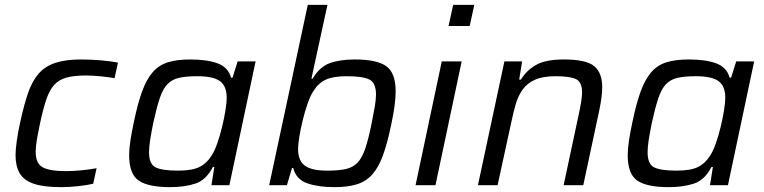

<svg xmlns="http://www.w3.org/2000/svg" viewBox="-20 -763 3147 791"><path d="M232 8Q160 8 119 -6Q78 -20 61 -49.5Q44 -79 44 -124Q44 -145 49 -182Q54 -219 64 -263Q79 -332 96 -381Q113 -430 139.5 -460Q166 -490 208 -504Q250 -518 313 -518Q353 -518 395 -514.5Q437 -511 466 -505L452 -441Q429 -445 395.5 -448.5Q362 -452 334 -452Q286 -452 254.5 -443.5Q223 -435 203.5 -413.5Q184 -392 171 -354Q158 -316 145 -255Q137 -217 132 -188Q127 -159 127 -138Q127 -90 155.5 -74Q184 -58 252 -58Q281 -58 316.5 -61.5Q352 -65 378 -70L364 -6Q338 0 302 4Q266 8 232 8Z M681 8Q591 8 551.5 -19Q512 -46 512 -124Q512 -149 517 -182.5Q522 -216 531 -258Q547 -336 565.5 -386.5Q584 -437 609.5 -466Q635 -495 672 -506.5Q709 -518 764 -518Q833 -518 876.5 -502Q920 -486 932 -443H938L959 -510H1033L925 0H851L863 -75H857Q829 -21 784.5 -6.5Q740 8 681 8ZM714 -60Q772 -60 802.5 -75.5Q833 -91 853 -124Q865 -143 876 -175Q887 -207 895.5 -242.5Q904 -278 909 -309.5Q914 -341 914 -360Q914 -408 886.5 -428.5Q859 -449 793 -449Q747 -449 718 -442.5Q689 -436 670 -416.5Q651 -397 638 -358Q625 -319 611 -255Q603 -215 598.5 -186Q594 -157 594 -136Q594 -87 621 -73.5Q648 -60 714 -60Z M1357 8Q1291 8 1245.5 -8Q1200 -24 1188 -71H1183L1162 0H1089L1248 -743H1329L1263 -439H1268Q1297 -488 1339 -503Q1381 -518 1442 -518Q1532 -518 1571 -490.5Q1610 -463 1610 -387Q1610 -360 1605.5 -326.5Q1601 -293 1592 -251Q1576 -173 1557.5 -122.5Q1539 -72 1513 -43.5Q1487 -15 1449.5 -3.5Q1412 8 1357 8ZM1328 -60Q1375 -60 1404.5 -66.5Q1434 -73 1453 -93Q1472 -113 1485 -151.5Q1498 -190 1511 -255Q1519 -294 1524 -323.5Q1529 -353 1529 -373Q1529 -422 1501.5 -435.5Q1474 -449 1408 -449Q1353 -449 1322.5 -435Q1292 -421 1272 -389Q1259 -370 1247.5 -337Q1236 -304 1227 -267Q1218 -230 1213 -198Q1208 -166 1208 -149Q1208 -101 1236 -80.5Q1264 -60 1328 -60Z M1828 -656 1847 -743H1934L1915 -656ZM1692 0 1800 -510H1882L1774 0Z M1949 0 2058 -510H2131L2119 -435H2126Q2148 -472 2187.5 -495Q2227 -518 2303 -518Q2395 -518 2428 -490.5Q2461 -463 2461 -404Q2461 -366 2449 -309L2383 0H2302L2365 -295Q2371 -323 2374.5 -345Q2378 -367 2378 -383Q2378 -425 2353 -437Q2328 -449 2269 -449Q2216 -449 2184 -434.5Q2152 -420 2133.5 -394.5Q2115 -369 2105 -335Q2095 -301 2087 -262L2030 0Z M2735 8Q2645 8 2605.5 -19Q2566 -46 2566 -124Q2566 -149 2571 -182.5Q2576 -216 2585 -258Q2601 -336 2619.5 -386.5Q2638 -437 2663.5 -466Q2689 -495 2726 -506.5Q2763 -518 2818 -518Q2887 -518 2930.5 -502Q2974 -486 2986 -443H2992L3013 -510H3087L2979 0H2905L2917 -75H2911Q2883 -21 2838.5 -6.5Q2794 8 2735 8ZM2768 -60Q2826 -60 2856.5 -75.5Q2887 -91 2907 -124Q2919 -143 2930 -175Q2941 -207 2949.5 -242.5Q2958 -278 2963 -309.5Q2968 -341 2968 -360Q2968 -408 2940.5 -428.5Q2913 -449 2847 -449Q2801 -449 2772 -442.5Q2743 -436 2724 -416.5Q2705 -397 2692 -358Q2679 -319 2665 -255Q2657 -215 2652.5 -186Q2648 -157 2648 -136Q2648 -87 2675 -73.5Q2702 -60 2768 -60Z"/></svg>

Font: Saira
Style: Italic
Weight: 400
Italic angle: -12°
Designer: Hector Gatti with collaboration of the Omnibus-Type team
Foundry: Omnibus-Type
Version: Version 1.100; ttfautohint (v1.8.3)